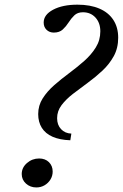

<svg xmlns="http://www.w3.org/2000/svg" viewBox="-20 -792 526 822"><path d="M281 -191.5Q236 -193 205.2 -206.5Q174.5 -220 159 -244.8Q143.5 -269.5 143.5 -303.5Q143.5 -340.5 162.8 -370.8Q182 -401 212.2 -427.5Q242.5 -454 276.5 -479.2Q310.5 -504.5 340.8 -531.2Q371 -558 390.2 -589Q409.5 -620 409.5 -658Q409.5 -694 388.8 -716.8Q368 -739.5 335 -739.5Q312 -739.5 298.2 -726.2Q284.5 -713 273.8 -696Q263 -679 248.8 -665.8Q234.5 -652.5 210.5 -652.5Q191.5 -652.5 179.2 -664.5Q167 -676.5 167 -695.5Q167 -729 207.5 -750.5Q248 -772 311.5 -772Q366.5 -772 405.5 -755.2Q444.5 -738.5 465.2 -706.8Q486 -675 486 -630.5Q486 -586 467 -551.5Q448 -517 418.2 -489.2Q388.5 -461.5 355.2 -437.2Q322 -413 292.2 -390Q262.5 -367 243.5 -341.8Q224.5 -316.5 224.5 -286Q224.5 -257 241.5 -239Q258.5 -221 285.5 -220ZM135.5 10.5Q109.5 10.5 91.2 -6Q73 -22.5 73 -47Q73 -74.5 95.5 -94Q118 -113.5 147.5 -113.5Q173.5 -113.5 189.5 -97.8Q205.5 -82 205.5 -57.5Q205.5 -39 196 -23.5Q186.5 -8 170.8 1.2Q155 10.5 135.5 10.5Z"/></svg>

Font: Libre Caslon Text
Style: Italic
Weight: 400
Italic angle: -22.583°
Designer: Pablo Impallari, Rodrigo Fuenzalida, Katja Schimmel
Foundry: Pablo Impallari, Rodrigo Fuenzalida
Version: Version 2.000